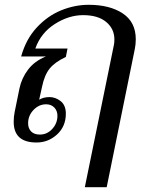

<svg xmlns="http://www.w3.org/2000/svg" viewBox="-20 -583 602 799"><path d="M454 -396Q456 -404 456 -419Q456 -463 422 -491.5Q388 -520 326 -520Q266 -520 208 -483Q150 -446 127 -381H261L254 -346Q209 -325 187 -298Q165 -271 155 -222L143 -168Q161 -179 186 -179Q211 -179 232.5 -162Q254 -145 254 -110Q254 -57 217.5 -23.5Q181 10 132 10Q37 10 37 -76Q37 -97 41 -117L61 -215Q70 -258 97 -293.5Q124 -329 171 -348H68Q88 -420 133 -468.5Q178 -517 234.5 -540Q291 -563 349 -563Q437 -563 491 -527Q545 -491 545 -420Q545 -398 541 -379L424 196H333ZM219 -101Q219 -122 206 -135.5Q193 -149 172 -149Q142 -149 119.5 -125.5Q97 -102 97 -70Q97 -49 109.5 -36Q122 -23 146 -23Q176 -23 197.5 -46.5Q219 -70 219 -101Z"/></svg>

Font: Taviraj
Style: Italic
Weight: 400
Italic angle: -12°
Designer: Katatrad Team
Foundry: CadsonDemak
Version: Version 1.001